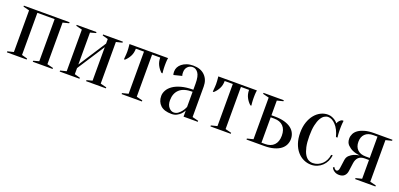

<svg xmlns="http://www.w3.org/2000/svg" viewBox="2 -1119 3696 1777"><g transform="rotate(20 1850.0 -230.0)"><path d="M35 -460H485V-450L425 -435V-25L485 -10V0H290V-10L345 -25V-440H175V-25L230 -10V0H35V-10L95 -25V-435L35 -450Z M815 -450V-460H1010V-450L950 -435V-25L1010 -10V0H815V-10L870 -25V-355L695 -85V-25L750 -10V0H555V-10L615 -25V-435L555 -450V-460H750V-450L695 -435V-120L870 -390V-435Z M1455 -460Q1453 -450 1452 -439Q1451 -429 1450.5 -415.5Q1450 -402 1450 -385Q1450 -374 1450.5 -360.5Q1451 -347 1452 -336Q1453 -323 1455 -310H1445Q1419 -333 1402 -365.5Q1385 -398 1385 -440H1305V-25L1365 -10V0H1165V-10L1225 -25V-440H1145Q1145 -398 1128 -365.5Q1111 -333 1085 -310H1075Q1076 -323 1077 -336Q1078 -347 1079 -360.5Q1080 -374 1080 -385Q1080 -402 1079 -415.5Q1078 -429 1077 -439Q1076 -450 1075 -460H1455Z M1775 -245Q1688 -245 1646.5 -206.5Q1605 -168 1605 -100Q1605 -55 1627 -30Q1649 -5 1675 -5Q1699 -5 1717.5 -19Q1736 -33 1749 -50Q1764 -69 1775 -95ZM1700 -460Q1670 -460 1650 -439.5Q1630 -419 1630 -385Q1630 -377 1630.5 -371Q1631 -365 1632 -360Q1633 -355 1635 -350L1555 -330Q1553 -333 1552 -338Q1551 -343 1550.5 -349Q1550 -355 1550 -365Q1550 -386 1560 -405.5Q1570 -425 1589.5 -440.5Q1609 -456 1636.5 -465.5Q1664 -475 1700 -475Q1772 -475 1813.5 -434Q1855 -393 1855 -325V-25L1915 -10V0H1775V-60Q1764 -39 1747 -22Q1733 -8 1711.5 3.5Q1690 15 1660 15Q1588 15 1551.5 -19Q1515 -53 1515 -110Q1515 -138 1530.5 -166Q1546 -194 1577.5 -216Q1609 -238 1658 -251.5Q1707 -265 1775 -265V-325Q1775 -400 1752.5 -430Q1730 -460 1700 -460Z M2330 -460Q2328 -450 2327 -439Q2326 -429 2325.5 -415.5Q2325 -402 2325 -385Q2325 -374 2325.5 -360.5Q2326 -347 2327 -336Q2328 -323 2330 -310H2320Q2294 -333 2277 -365.5Q2260 -398 2260 -440H2180V-25L2240 -10V0H2040V-10L2100 -25V-440H2020Q2020 -398 2003 -365.5Q1986 -333 1960 -310H1950Q1951 -323 1952 -336Q1953 -347 1954 -360.5Q1955 -374 1955 -385Q1955 -402 1954 -415.5Q1953 -429 1952 -439Q1951 -450 1950 -460H2330Z M2570 -290Q2624 -290 2664 -278.5Q2704 -267 2729.5 -247.5Q2755 -228 2767.5 -201.5Q2780 -175 2780 -145Q2780 -115 2767.5 -88.5Q2755 -62 2729.5 -42.5Q2704 -23 2664 -11.5Q2624 0 2570 0H2395V-10L2455 -25V-435L2395 -450V-460H2595V-450L2535 -435V-290ZM2535 -270V-20H2570Q2627 -20 2658.5 -52.5Q2690 -85 2690 -145Q2690 -205 2658.5 -237.5Q2627 -270 2570 -270Z M3035 -455Q3016 -455 2997.5 -443.5Q2979 -432 2964 -406Q2949 -380 2939.5 -337Q2930 -294 2930 -230Q2930 -166 2939.5 -123Q2949 -80 2965 -53.5Q2981 -27 3001.5 -16Q3022 -5 3045 -5Q3071 -5 3094 -15Q3117 -25 3135 -42Q3153 -59 3164.5 -83Q3176 -107 3180 -135H3195Q3191 -103 3177.5 -75.5Q3164 -48 3143 -28Q3122 -8 3094.5 3.5Q3067 15 3035 15Q2996 15 2960.5 -1.5Q2925 -18 2898 -49.5Q2871 -81 2855.5 -126.5Q2840 -172 2840 -230Q2840 -288 2855.5 -333.5Q2871 -379 2897 -410.5Q2923 -442 2956 -458.5Q2989 -475 3025 -475Q3049 -475 3067.5 -467Q3086 -459 3099 -450Q3114 -439 3125 -425Q3129 -440 3141.5 -453Q3154 -466 3165 -470H3180Q3178 -457 3177 -443Q3176 -431 3175.5 -417Q3175 -403 3175 -390Q3175 -375 3175.5 -359.5Q3176 -344 3177 -332Q3178 -318 3180 -305H3165Q3146 -377 3109.5 -416Q3073 -455 3035 -455Z M3485 -210Q3443 -210 3422 -189Q3401 -168 3396 -130L3385 -50Q3381 -20 3362.5 -2.5Q3344 15 3310 15Q3289 15 3275 8Q3261 1 3252 -7Q3241 -17 3235 -30L3245 -40Q3249 -32 3254 -27Q3259 -22 3264 -18.5Q3269 -15 3275 -15Q3283 -15 3290 -23Q3297 -31 3299 -50L3310 -130Q3314 -160 3333 -177.5Q3352 -195 3374 -205Q3400 -216 3430 -220Q3389 -224 3357 -238Q3330 -250 3307.5 -272.5Q3285 -295 3285 -335Q3285 -359 3296.5 -382Q3308 -405 3332.5 -422Q3357 -439 3394.5 -449.5Q3432 -460 3485 -460H3665V-450L3605 -435V-25L3665 -10V0H3465V-10L3525 -25V-210ZM3525 -230V-440H3485Q3432 -440 3403.5 -412Q3375 -384 3375 -335Q3375 -286 3403.5 -258Q3432 -230 3485 -230Z"/></g></svg>

Font: Oranienbaum
Style: Regular
Weight: 400
Designer: Oleg Pospelov and Jovanny Lemonad
Foundry: Oleg Pospelov and jovanny Lemonad
Version: Version 1.001; ttfautohint (v0.91) -l 8 -r 50 -G 200 -x 0 -w